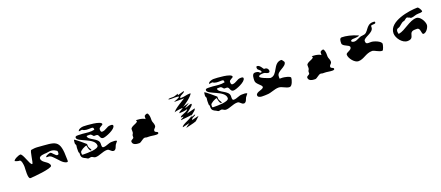

<svg xmlns="http://www.w3.org/2000/svg" viewBox="119 -2299 8657 3771"><g transform="rotate(-20 4448.0 -413.5)"><path d="M1054 -506C1068 -496 1074 -502 1074 -466C1074 -442 1074 -418 1046 -418C1015 -418 1006 -444 986 -458C962 -475 947 -518 910 -506C896 -506 826 -478 826 -466C826 -461 823 -450 830 -450H862C918 -450 941 -413 978 -378C1036 -323 1089 -237 1170 -222C1204 -222 1194 -248 1194 -278C1194 -709 1098 -665 730 -698C682 -702 640 -697 598 -690C561 -690 545 -422 518 -422C469 -422 416 -678 358 -678C329 -678 214 -630 214 -594C214 -590 275 -570 286 -570H306C347 -570 358 -460 358 -422C358 -382 335 -174 390 -174C442 -174 854 -209 854 -266C854 -359 698 -374 698 -470C698 -529 823 -530 850 -530C879 -530 967 -568 1054 -506Z M1835 -630C1752 -624 1675 -645 1589 -645C1550 -645 1496 -655 1496 -615C1496 -523 1847 -487 1847 -327C1847 -249 1595 -255 1553 -255C1488 -255 1499 -252 1499 -309C1499 -342 1608 -399 1643 -399C1643 -399 1656 -279 1697 -279C1705 -279 1706 -277 1706 -285C1706 -306 1664 -343 1664 -387V-423C1664 -423 1473 -591 1451 -591C1448 -591 1442 -534 1442 -528C1435 -500 1464 -486 1457 -459C1448 -423 1451 -372 1451 -336C1451 -322 1463 -316 1463 -306V-270C1463 -209 1503 -190 1547 -171C1565 -163 1577 -147 1598 -147C1615 -147 1631 -156 1649 -156C1678 -156 1702 -123 1736 -123C1819 -123 1898 -180 1991 -180C2049 -180 2053 -117 2117 -117C2164 -127 2171 -180 2189 -216C2194 -226 2237 -275 2237 -276C2237 -302 2150 -297 2132 -297C2068 -297 2013 -255 1955 -255C1909 -248 1919 -310 1919 -342C1920 -460 1709 -481 1709 -570C1709 -579 1778 -576 1778 -576C1815 -576 1830 -525 1850 -525H1895C1957 -525 1931 -426 2006 -426C2059 -426 2273 -511 2273 -585C2273 -618 2233 -612 2210 -612C2145 -612 2104 -549 2027 -549C1997 -549 1997 -586 1997 -609C1997 -653 2081 -663 2081 -690C2081 -758 1775 -774 1709 -774C1678 -774 1598 -754 1598 -711C1598 -711 1660 -720 1667 -720C1714 -683 1775 -688 1832 -690C1879 -691 1895 -692 1895 -639Z M2912 -489C2874 -530 2708 -543 2726 -527C2783 -476 2586 -461 2586 -396V-336C2586 -305 2562 -294 2562 -270V-237C2562 -205 2498 -205 2498 -168C2498 -98 2581 -87 2634 -87C2678 -87 2723 -153 2774 -153C2809 -142 2815 -144 2850 -144C2894 -145 2960 -129 3002 -129C3024 -129 3054 -128 3054 -153C3054 -186 2994 -175 2994 -213C2994 -261 3042 -258 3042 -309C3042 -357 3014 -387 3014 -426V-480C3014 -507 3002 -582 2976 -582C2941 -582 2936 -564 2916 -555Z M3617 -641C3596 -632 3573 -629 3555 -614H3761C3761 -614 3497 -461 3497 -416C3497 -436 3669 -449 3669 -449C3669 -429 3575 -403 3575 -371C3575 -371 3747 -375 3747 -404C3747 -340 3575 -332 3575 -281L3627 -284C3627 -264 3561 -256 3561 -230C3561 -236 3789 -249 3789 -263C3789 -201 3545 -147 3545 -89C3545 -89 3685 -122 3693 -122C3693 -122 3605 -63 3605 -53C3605 -57 3779 -91 3821 -111C3817 -107 3812 -104 3812 -104C3819 -104 3911 -193 3911 -194C3911 -194 3767 -162 3767 -158C3767 -212 3857 -209 3857 -245C3857 -242 3773 -221 3773 -215C3773 -269 3890 -302 3890 -359C3890 -359 3723 -314 3713 -314C3713 -314 3863 -425 3863 -452C3863 -452 3860 -467 3854 -467C3812 -467 3761 -428 3713 -428C3713 -428 3818 -495 3818 -500C3818 -500 3692 -461 3677 -461C3702 -461 3914 -618 3914 -665H3893C3836 -666 3782 -642 3725 -644C3717 -644 3695 -635 3695 -647C3695 -697 3806 -705 3806 -752L3668 -713C3668 -713 3677 -737 3677 -743C3677 -743 3597 -713 3572 -713H3521C3516 -713 3467 -714 3467 -701C3467 -686 3589 -692 3596 -692C3715 -692 3686 -670 3617 -641Z M4558 -630C4475 -624 4398 -645 4312 -645C4273 -645 4219 -655 4219 -615C4219 -523 4570 -487 4570 -327C4570 -249 4318 -255 4276 -255C4211 -255 4222 -252 4222 -309C4222 -342 4331 -399 4366 -399C4366 -399 4379 -279 4420 -279C4428 -279 4429 -277 4429 -285C4429 -306 4387 -343 4387 -387V-423C4387 -423 4196 -591 4174 -591C4171 -591 4165 -534 4165 -528C4158 -500 4187 -486 4180 -459C4171 -423 4174 -372 4174 -336C4174 -322 4186 -316 4186 -306V-270C4186 -209 4226 -190 4270 -171C4288 -163 4300 -147 4321 -147C4338 -147 4354 -156 4372 -156C4401 -156 4425 -123 4459 -123C4542 -123 4621 -180 4714 -180C4772 -180 4776 -117 4840 -117C4887 -127 4894 -180 4912 -216C4917 -226 4960 -275 4960 -276C4960 -302 4873 -297 4855 -297C4791 -297 4736 -255 4678 -255C4632 -248 4642 -310 4642 -342C4643 -460 4432 -481 4432 -570C4432 -579 4501 -576 4501 -576C4538 -576 4553 -525 4573 -525H4618C4680 -525 4654 -426 4729 -426C4782 -426 4996 -511 4996 -585C4996 -618 4956 -612 4933 -612C4868 -612 4827 -549 4750 -549C4720 -549 4720 -586 4720 -609C4720 -653 4804 -663 4804 -690C4804 -758 4498 -774 4432 -774C4401 -774 4321 -754 4321 -711C4321 -711 4383 -720 4390 -720C4437 -683 4498 -688 4555 -690C4602 -691 4618 -692 4618 -639Z M5335 -575C5318 -614 5260 -614 5239 -614C5175 -614 5177 -503 5177 -464C5177 -395 5291 -341 5291 -299C5291 -242 5129 -253 5129 -179C5129 -105 5281 -128 5321 -128C5404 -128 5488 -179 5575 -179C5650 -179 5712 -113 5789 -113C5842 -113 5879 -238 5879 -275C5879 -310 5745 -335 5711 -335H5659C5654 -335 5657 -385 5657 -386C5657 -492 5861 -511 5861 -611C5861 -616 5824 -671 5813 -671C5630 -671 5656 -410 5491 -410C5491 -410 5294 -471 5294 -509C5294 -545 5370 -545 5399 -545C5434 -545 5452 -518 5489 -518C5519 -518 5521 -536 5521 -557C5521 -586 5492 -620 5461 -620H5437C5424 -620 5385 -719 5327 -719C5304 -719 5305 -705 5305 -683C5305 -632 5371 -636 5371 -581C5371 -574 5360 -575 5353 -575Z M6588 -489C6550 -530 6384 -543 6402 -527C6459 -476 6262 -461 6262 -396V-336C6262 -305 6238 -294 6238 -270V-237C6238 -205 6174 -205 6174 -168C6174 -98 6257 -87 6310 -87C6354 -87 6399 -153 6450 -153C6485 -142 6491 -144 6526 -144C6570 -145 6636 -129 6678 -129C6700 -129 6730 -128 6730 -153C6730 -186 6670 -175 6670 -213C6670 -261 6718 -258 6718 -309C6718 -357 6690 -387 6690 -426V-480C6690 -507 6678 -582 6652 -582C6617 -582 6612 -564 6592 -555Z M7403 -604C7284 -656 7164 -682 7079 -682C7032 -682 7031 -614 7031 -574C7031 -505 7177 -495 7177 -442C7177 -376 7057 -375 7057 -326C7057 -248 7153 -128 7231 -128C7349 -128 7415 -226 7549 -226C7595 -226 7669 -160 7741 -160C7765 -160 7793 -268 7793 -286C7793 -346 7645 -398 7595 -398H7531C7490 -398 7481 -421 7481 -458C7481 -532 7699 -550 7699 -668V-686C7699 -730 7801 -685 7801 -734C7801 -756 7781 -754 7757 -754C7601 -754 7608 -578 7489 -578C7482 -578 7476 -574 7469 -574C7406 -574 7351 -518 7291 -518C7278 -518 7231 -522 7231 -548C7230 -580 7288 -577 7315 -578C7357 -580 7435 -590 7403 -604Z M8159 -362C8149 -360 8125 -459 8183 -472C8250 -487 8269 -556 8345 -566C8354 -566 8395 -610 8417 -610C8428 -610 8440 -596 8447 -596C8472 -596 8472 -574 8501 -574C8548 -574 8593 -604 8647 -604C8662 -604 8741 -601 8741 -626C8741 -644 8703 -722 8675 -722C8512 -722 8063 -657 8063 -406C8063 -310 8162 -170 8273 -170C8445 -170 8323 -332 8485 -332H8527C8603 -332 8570 -196 8615 -196C8680 -196 8737 -295 8737 -340C8737 -417 8662 -538 8587 -538C8437 -538 8301 -384 8159 -362Z"/></g></svg>

Font: CISF Camouflage Kit
Style: Regular
Weight: 400
Designer: Robert Jablonski, Jasper
Foundry: Cannot Into Space Fonts
Version: Version 1.27